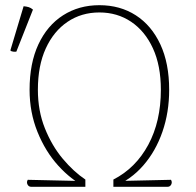

<svg xmlns="http://www.w3.org/2000/svg" viewBox="-20 -720 757 740"><path d="M309 -28V0Q254 -27 204.5 -81.5Q155 -136 124.5 -211.5Q94 -287 94 -374Q94 -476 128 -549Q162 -622 223 -661Q284 -700 363 -700Q443 -700 503.5 -661Q564 -622 598 -549Q632 -476 632 -374Q632 -287 606 -212Q580 -137 532 -82Q484 -27 417 0V-28Q503 -72 551.5 -162Q600 -252 600 -374Q600 -467 569.5 -533.5Q539 -600 485.5 -636Q432 -672 363 -672Q294 -672 240.5 -636Q187 -600 156.5 -533.5Q126 -467 126 -374Q126 -293 153 -225.5Q180 -158 222 -108Q264 -58 309 -28ZM101 0Q95 0 91.5 -2.5Q88 -5 86 -9Q84 -13 84 -17.5Q84 -22 87 -27L309 -22V0ZM417 0V-22L639 -27Q642 -22 642 -17.5Q642 -13 640 -9Q638 -5 634.5 -2.5Q631 0 625 0ZM43 -521Q39 -520 30.5 -521Q22 -522 20 -526L71 -696Q82 -695 90.5 -692.5Q99 -690 107 -683Z"/></svg>

Font: Arima Thin
Style: Regular
Weight: 100
Designer: Joana Correia and Natanael Gama
Foundry: NDISCOVER
Version: Version 1.101;gftools[0.9.23]